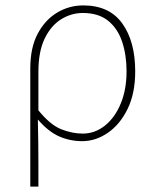

<svg xmlns="http://www.w3.org/2000/svg" viewBox="-20 -510 574 710"><path d="M92 180V-257Q92 -334 119.5 -385.5Q147 -437 191.5 -463.5Q236 -490 288 -490Q384 -490 432 -423.5Q480 -357 480 -246Q480 -165 452 -107.5Q424 -50 379 -19Q334 12 284 12Q239 12 199 -5.5Q159 -23 120 -68Q121 -20 121.5 18Q122 56 122 94Q122 132 122 180ZM286 -16Q331 -16 368 -45.5Q405 -75 426.5 -127Q448 -179 448 -246Q448 -307 431.5 -356Q415 -405 379.5 -433.5Q344 -462 286 -462Q244 -462 206.5 -439Q169 -416 145.5 -368Q122 -320 122 -244V-102Q166 -48 206.5 -32Q247 -16 286 -16Z"/></svg>

Font: Source Sans 3
Style: Regular
Weight: 200
Designer: Paul D. Hunt
Foundry: Adobe
Version: Version 3.046;hotconv 1.0.118;makeotfexe 2.5.65603